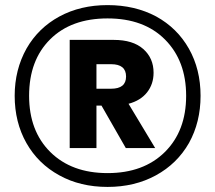

<svg xmlns="http://www.w3.org/2000/svg" viewBox="-20 -736 851 760"><path d="M405.8 3.9Q297.4 3.9 214.8 -42Q130.9 -87.9 84.5 -169.9Q38.1 -252 38.1 -356.9Q38.1 -460 85 -543.9Q131.8 -625.5 215.1 -670.7Q298.3 -715.8 405.8 -715.8Q513.7 -715.8 598.1 -670.9Q681.6 -625 727.8 -543.2Q773.9 -461.4 773.9 -356.9Q773.9 -252.4 728 -169.9Q681.2 -87.9 597.2 -42Q513.2 3.9 405.8 3.9ZM405.8 -50.8Q548.3 -50.8 632.6 -134.3Q716.8 -217.8 716.8 -356.9Q716.8 -495.1 633.5 -579.1Q550.3 -663.1 405.8 -663.1Q261.7 -663.1 178.5 -580.3Q95.2 -497.6 95.2 -356.9Q95.2 -217.3 179.4 -134Q263.7 -50.8 405.8 -50.8ZM255.9 -149.9V-578.1H430.2Q506.3 -578.1 547.1 -542Q587.9 -505.9 587.9 -448.2Q587.9 -403.3 562.3 -370.6Q536.6 -337.9 488.8 -325.2L594.2 -149.9H478L381.8 -317.9H361.8V-149.9ZM361.8 -384.8H419.9Q479 -384.8 479 -433.1Q479 -481.9 419.9 -481.9H361.8Z"/></svg>

Font: Biathlonist
Style: Bold
Weight: 700
Designer: Go4gold
Foundry: Go4gold
Version: Version 3.010;FEAKit 1.0